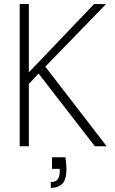

<svg xmlns="http://www.w3.org/2000/svg" viewBox="-20 -720 568 945"><path d="M77 0V-700H122V-364L443 -700H502L203 -392L505 0H447L170 -358L122 -307V0ZM230 205V176Q254 176 264 162.5Q274 149 274 124V111H236V54H302Q304 69 305.5 83.5Q307 98 307 109Q307 166 285.5 185.5Q264 205 230 205Z"/></svg>

Font: DM Sans 17pt ExtraLight
Style: Regular
Weight: 250
Version: Version 4.004;gftools[0.9.30]